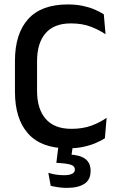

<svg xmlns="http://www.w3.org/2000/svg" viewBox="-20 -672 550 886"><path d="M293 12.5Q170.5 12.5 109.8 -55.5Q49 -123.5 49 -249V-391Q49 -516 109.8 -583.8Q170.5 -651.5 293 -651.5Q330.5 -651.5 361.5 -645Q392.5 -638.5 417 -628Q441.5 -617.5 459 -606L467 -514Q437.5 -534 398.5 -549Q359.5 -564 306.5 -564Q229.5 -564 190.2 -518.5Q151 -473 151 -389.5V-252.5Q151 -169.5 190.8 -123.5Q230.5 -77.5 309.5 -77.5Q361.5 -77.5 401.8 -92.2Q442 -107 472 -128.5L464 -34Q446.5 -22.5 421.2 -11.8Q396 -1 363.8 5.8Q331.5 12.5 293 12.5ZM317.5 -9 306.5 69 265.5 41.5Q274 41 282.5 40.8Q291 40.5 299.5 41Q349.5 43 373.8 61.5Q398 80 398 115V118Q398 157.5 369.5 176.2Q341 195 287.5 195Q267 195 247.8 192Q228.5 189 214 185.5L203 125.5Q218.5 130.5 236.8 133.5Q255 136.5 275 136.5Q299.5 136.5 312.5 130Q325.5 123.5 325.5 111V110Q325.5 95 308.5 88.8Q291.5 82.5 249 80Q244 79.5 242 79.5Q240 79.5 240 79.5L251 -9Z"/></svg>

Font: Anek Telugu Medium
Style: Regular
Weight: 500
Designer: Omkar Bhoir (Telugu), Yesha Goshar (Latin)
Foundry: Ek Type
Version: Version 1.003